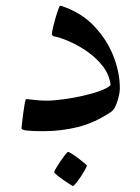

<svg xmlns="http://www.w3.org/2000/svg" viewBox="-20 -443 479 657"><path d="M390.1 -141.1Q390.1 -121.6 381.3 -95.2Q372.6 -68.8 361.3 -61Q304.2 -22.5 246.6 -8.3Q189 5.9 128.9 5.9Q93.3 5.9 73.5 3.9Q53.7 2 53.7 -4.4Q53.7 -6.3 55.4 -21.7Q57.1 -37.1 59.6 -56.2Q62 -75.2 64.7 -89.6Q67.4 -104 69.3 -104Q72.8 -104 96.2 -101.3Q119.6 -98.6 138.2 -98.6Q163.6 -98.6 197.8 -103.3Q231.9 -107.9 265.9 -115.7Q299.8 -123.5 325.2 -133.1Q350.6 -142.6 358.4 -152.3Q354.5 -186.5 332.8 -215.1Q311 -243.7 280.3 -265.4Q249.5 -287.1 217.8 -301Q186 -314.9 162.1 -319.3Q157.7 -321.8 157.7 -327.6Q157.7 -333.5 161.4 -348.9Q165 -364.3 169.9 -381.3Q174.8 -398.4 179.4 -410.9Q184.1 -423.3 185.5 -423.3Q189.5 -423.3 192.4 -421.9Q257.3 -400.4 301.3 -354.5Q345.2 -308.6 367.7 -252Q390.1 -195.3 390.1 -141.1ZM277.3 124Q277.3 126.5 271.2 137.5Q265.1 148.4 256.6 161.4Q248 174.3 240.2 183.8Q232.4 193.4 229.5 193.4Q228 193.4 218 187Q208 180.7 195.8 172.1Q183.6 163.6 174.6 156Q165.5 148.4 165.5 146Q165.5 143.1 171.9 132.3Q178.2 121.6 187 108.6Q195.8 95.7 203.4 86.2Q210.9 76.7 212.9 76.7Q215.8 76.7 226.1 83.3Q236.3 89.8 248 98.6Q259.8 107.4 268.6 115Q277.3 122.6 277.3 124Z"/></svg>

Font: Scheherazade New Rohingya
Style: Regular
Weight: 400
Designer: SIL International
Foundry: SIL International
Version: Version 3.000 ; LngRng